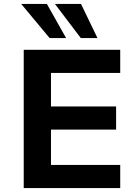

<svg xmlns="http://www.w3.org/2000/svg" viewBox="-20 -959 715 979"><path d="M101 0V-705H593V-587H240V-416H572V-298H240V-118H593V0ZM392 -765 260 -939H393L477 -765ZM233 -765 88 -939H219L317 -765Z"/></svg>

Font: Nunito Sans 6pt
Style: Bold
Weight: 700
Version: Version 3.101;gftools[0.9.27]